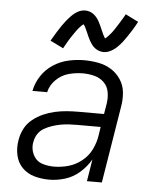

<svg xmlns="http://www.w3.org/2000/svg" viewBox="-54 -805 684 859"><g transform="rotate(5 288.0 -376.0)"><path d="M199 8Q234 8 270 -3Q306 -14 335.5 -40Q365 -66 384 -99L368 0H435L491 -344Q497 -377 494 -409Q491 -441 474 -467Q457 -493 431 -509.5Q405 -526 373 -532Q341 -538 309 -538Q274 -538 238 -530Q202 -522 170 -501Q138 -480 117.5 -448.5Q97 -417 90 -381H156Q163 -413 188 -437.5Q213 -462 245 -470.5Q277 -479 308 -479Q335 -479 360 -472.5Q385 -466 403 -448.5Q421 -431 425.5 -405.5Q430 -380 426 -354L418 -306H303Q277 -306 250.5 -304Q224 -302 197.5 -296Q171 -290 146 -279Q121 -268 98.5 -250Q76 -232 63.5 -207Q51 -182 47 -156Q41 -122 48 -89Q55 -56 77.5 -33Q100 -10 132 -1Q164 8 199 8ZM215 -52Q189 -52 164 -59.5Q139 -67 125.5 -89Q112 -111 112 -136Q112 -145 114 -154Q117 -173 127.5 -189.5Q138 -206 155.5 -216Q173 -226 191.5 -232Q210 -238 228.5 -241.5Q247 -245 265.5 -246Q284 -247 303 -247H408L402 -207Q397 -175 382 -144.5Q367 -114 339.5 -92Q312 -70 279.5 -61Q247 -52 215 -52ZM392 -582Q408 -582 424 -590.5Q440 -599 453 -612Q466 -625 474 -635.5Q482 -646 492 -660.5Q502 -675 512.5 -692Q523 -709 534 -730L476 -759Q472 -751 468 -744.5Q464 -738 460 -731.5Q456 -725 452.5 -719Q449 -713 445.5 -708Q442 -703 439 -698Q436 -693 433 -688.5Q430 -684 427 -680Q424 -676 421.5 -672.5Q419 -669 416.5 -666.5Q414 -664 409.5 -658.5Q405 -653 401.5 -650Q398 -647 393 -643Q388 -651 384 -659Q380 -667 375.5 -678Q371 -689 367 -697.5Q363 -706 358 -715.5Q353 -725 347 -732.5Q341 -740 333 -746.5Q325 -753 315 -756.5Q305 -760 294 -760Q277 -760 261.5 -751.5Q246 -743 233 -729.5Q220 -716 211.5 -705.5Q203 -695 193.5 -681Q184 -667 173.5 -650Q163 -633 151 -612L210 -583Q214 -591 218 -597.5Q222 -604 225.5 -610.5Q229 -617 232.5 -622.5Q236 -628 239.5 -633.5Q243 -639 246.5 -644Q250 -649 253 -653.5Q256 -658 258.5 -661.5Q261 -665 264 -669Q267 -673 269 -675.5Q271 -678 276 -683.5Q281 -689 284 -692Q287 -695 292 -698Q297 -692 301 -683.5Q305 -675 310 -664Q315 -653 318.5 -644.5Q322 -636 327.5 -626.5Q333 -617 338.5 -609.5Q344 -602 352.5 -595.5Q361 -589 371 -585.5Q381 -582 392 -582Z"/></g></svg>

Font: Iosevka Sparkle Light Oblique
Style: Regular
Weight: 300
Italic angle: -9°
Designer: Belleve Invis
Foundry: Belleve Invis
Version: Version 4.5.0; ttfautohint (v1.8.3)